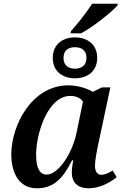

<svg xmlns="http://www.w3.org/2000/svg" viewBox="-20 -1007 673 1037"><path d="M361 -827H418C485 -863 581 -940 614 -977L617 -987H478C448 -941 400 -879 364 -840ZM385 -584C452 -584 505 -622 505 -694C505 -767 452 -805 385 -805C318 -805 265 -767 265 -694C265 -622 318 -584 385 -584ZM385 -636C351 -636 323 -652 323 -694C323 -737 351 -752 385 -752C418 -752 447 -737 447 -694C447 -652 418 -636 385 -636ZM179 10C270 10 321 -44 369 -141H376C370 -112 368 -94 368 -74C368 -19 403 10 458 10C522 10 578 -24 610 -50L589 -86C567 -73 547 -63 527 -63C506 -63 493 -79 493 -113C493 -139 504 -198 509 -220L576 -535H531L481 -511C452 -529 400 -546 349 -546C151 -546 41 -329 41 -173C41 -69 86 10 179 10ZM232 -64C199 -64 175 -92 175 -171C175 -286 238 -489 360 -489C388 -489 415 -479 428 -458L393 -288C370 -178 295 -64 232 -64Z"/></svg>

Font: Noto Serif SemiBold
Style: Italic
Weight: 600
Italic angle: -12°
Designer: Monotype Design Team
Foundry: Monotype Imaging Inc.
Version: Version 2.014